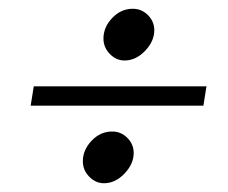

<svg xmlns="http://www.w3.org/2000/svg" viewBox="-20 -537 521 438"><path d="M216 -449Q216 -475 236 -496Q256 -517 283 -517Q303 -517 317.5 -502.5Q332 -488 332 -468Q332 -443 311 -421Q290 -399 264 -399Q245 -399 230.5 -414Q216 -429 216 -449ZM169 -169Q169 -195 189 -216Q209 -237 236 -237Q256 -237 270.5 -222.5Q285 -208 285 -188Q285 -163 264 -141Q243 -119 217 -119Q198 -119 183.5 -134Q169 -149 169 -169ZM57 -340H451L444 -296H50Z"/></svg>

Font: Judson
Style: Italic
Weight: 400
Italic angle: -9.5°
Version: Version 20110429